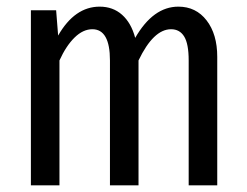

<svg xmlns="http://www.w3.org/2000/svg" viewBox="-20 -558 743 578"><path d="M634 -387V0H548V-376Q548 -426 534.5 -448Q521 -470 495 -470Q442 -470 397 -376V0H311V-376Q311 -470 258 -470Q230 -470 204.5 -445Q179 -420 159 -376V0H73V-527H149L155 -451Q205 -538 280 -538Q320 -538 347.5 -513.5Q375 -489 387 -444Q441 -538 517 -538Q570 -538 602 -496.5Q634 -455 634 -387Z"/></svg>

Font: Fira Sans Compressed
Style: Regular
Weight: 400
Width: 1
Designer: bBox Type GmbH & Carrois Corporate GbR & Edenspiekermann AG
Foundry: bBox Type GmbH & Carrois Corporate GbR & Edenspiekermann AG
Version: Version 4.301